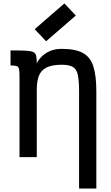

<svg xmlns="http://www.w3.org/2000/svg" viewBox="-20 -910 640 1112"><path d="M438 182V-380Q438 -442 431 -475.5Q424 -509 402.5 -522Q381 -535 338 -535Q279 -535 247.5 -518Q216 -501 204.5 -469Q193 -437 193 -391V0H93V-463L193 -543Q201 -561 219.5 -580.5Q238 -600 267.5 -613.5Q297 -627 338 -627Q416 -627 459.5 -603.5Q503 -580 520.5 -526Q538 -472 538 -380V182ZM93 -463Q93 -494 90.5 -508.5Q88 -523 77 -527Q66 -531 41 -531V-618Q97 -618 128 -616.5Q159 -615 172.5 -608.5Q186 -602 189.5 -586.5Q193 -571 193 -543ZM247 -671 181 -741 353 -890 419 -820Z"/></svg>

Font: Victor Mono Thin
Style: Regular
Weight: 100
Monospace: yes
Designer: Rune Bjørnerås
Version: Version 1.561;gftools[0.9.30]